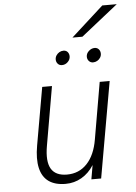

<svg xmlns="http://www.w3.org/2000/svg" viewBox="-61 -960 722 1018"><g transform="rotate(-5 300.0 -451.0)"><path d="M247 12Q191 12 157 -12.2Q123 -36.5 112 -84.8Q101 -133 113.5 -203.5L167.5 -511H219.5L165 -196.5Q151 -115.5 174.2 -76Q197.5 -36.5 258.5 -36.5Q322.5 -36.5 365 -81.5Q407.5 -126.5 421.5 -209.5L473.5 -511H526.5L436.5 0H384.5L397.5 -75Q371 -33 332 -10.5Q293 12 247 12ZM448 -617Q434.5 -617 425.8 -626.5Q417 -636 417 -649.5Q417 -667 431.2 -679.8Q445.5 -692.5 462 -692.5Q476 -692.5 484.2 -683Q492.5 -673.5 492.5 -659.5Q492.5 -648 486.2 -638.2Q480 -628.5 469.8 -622.8Q459.5 -617 448 -617ZM282 -617Q268.5 -617 260 -626.5Q251.5 -636 251.5 -649.5Q251.5 -661 257.8 -670.8Q264 -680.5 274.2 -686.5Q284.5 -692.5 296 -692.5Q310.5 -692.5 318.5 -683Q326.5 -673.5 326.5 -659.5Q326.5 -643 313.2 -630Q300 -617 282 -617ZM350 -757.5 522.5 -913.5H599.5L403 -757.5Z"/></g></svg>

Font: Overpass ExtraLight
Style: Italic
Weight: 250
Italic angle: -10°
Designer: Delve Withrington, Dave Bailey, Thomas Jockin
Foundry: Delve Fonts LLC
Version: Version 4.000